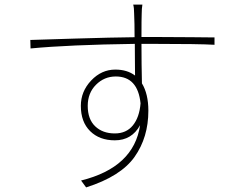

<svg xmlns="http://www.w3.org/2000/svg" viewBox="-20 -791 1040 836"><path d="M480 -210Q530 -210 558.5 -245Q587 -280 592 -341Q580 -458 484 -458Q434 -458 398 -422Q362 -386 362 -330Q362 -272 394.5 -241Q427 -210 480 -210ZM596 -630H644Q725 -630 816 -629Q907 -628 914 -628V-596Q847 -600 645 -600H596Q596 -572 596.5 -512Q597 -452 598 -428Q626 -382 626 -309Q626 -193 566 -108Q506 -23 355 25L333 -5Q563 -62 590 -246Q554 -180 480 -180Q413 -180 372.5 -220Q332 -260 332 -330Q332 -393 377 -440.5Q422 -488 482 -488Q534 -488 568 -462Q568 -473 567.5 -521.5Q567 -570 567 -600Q280 -596 113 -580L112 -617Q141 -618 305.5 -623Q470 -628 566 -629Q566 -692 564 -732Q564 -757 560 -771H600Q597 -753 597 -732Q596 -710 596 -630Z"/></svg>

Font: Noto Sans Korean Thin
Style: Regular
Weight: 250
Designer: Ryoko NISHIZUKA  (kana & ideographs); Paul D. Hunt (Latin, Greek & Cyrillic); Wenlong ZHANG  (bopomofo); Sandoll Communi
Foundry: Adobe Systems Incorporated
Version: Version 1.0001;PS 1;hotconv 1.0.78;makeotf.lib2.5.61930